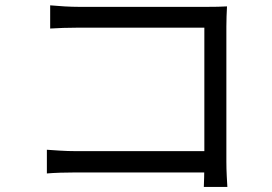

<svg xmlns="http://www.w3.org/2000/svg" viewBox="-20 -706 1040 734"><path d="M171.8 -685.6Q196.9 -683.2 227.1 -681.5Q257.3 -679.8 281.2 -679.8H773.5Q792 -679.8 812.6 -680.2Q833.1 -680.6 847.8 -681.6Q846.8 -664.8 846.1 -643.4Q845.4 -622 845.4 -604.4V-87.8Q845.4 -61 846.9 -31.8Q848.4 -2.7 849.2 8.7H759.2Q759.6 -2.7 760.4 -27.5Q761.2 -52.4 761.2 -79.2V-600.3H281.8Q253.9 -600.3 221.6 -599.3Q189.3 -598.3 171.8 -596.9ZM159.2 -133.5Q178.4 -132.2 208.8 -130.2Q239.1 -128.2 269.8 -128.2H806.1V-46.8H272.4Q242 -46.8 210.7 -45.8Q179.5 -44.7 159.2 -42.9Z"/></svg>

Font: Noto Sans SC Thin
Style: Regular
Weight: 100
Designer: Ryoko NISHIZUKA 西塚涼子 (kana, bopomofo & ideographs); Paul D. Hunt (Latin, Greek & Cyrillic); Sandoll Communications 산돌커뮤니
Foundry: Adobe
Version: Version 2.004-H2;hotconv 1.0.118;makeotfexe 2.5.65603